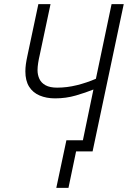

<svg xmlns="http://www.w3.org/2000/svg" viewBox="-20 -734 620 931"><path d="M253 177 302 -54H382L433 -300Q396 -285 348 -271Q300 -257 247 -257Q205 -257 172 -271Q139 -285 121 -314Q103 -343 103 -388Q103 -405 105.5 -423Q108 -441 113 -464L166 -714H225L173 -469Q168 -448 165 -428.5Q162 -409 162 -394Q162 -371 171 -351.5Q180 -332 201 -320.5Q222 -309 257 -309Q305 -309 353 -321Q401 -333 445 -352L521 -714H580L429 0H349L312 177Z"/></svg>

Font: Noto Sans Display Light
Style: Italic
Weight: 300
Italic angle: -12°
Designer: Monotype Design Team
Foundry: Monotype Imaging Inc.
Version: Version 2.003